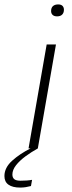

<svg xmlns="http://www.w3.org/2000/svg" viewBox="-79 -671 325 868"><path d="M50 0 132 -470H174L92 0ZM179 -597Q166 -597 159 -603.5Q152 -610 152 -621Q152 -636 160.5 -643.5Q169 -651 184 -651Q197 -651 203.5 -644.5Q210 -638 210 -627Q210 -613 202 -605Q194 -597 179 -597ZM12 177Q-22 177 -40.5 164Q-59 151 -59 125Q-59 87 -24 55.5Q11 24 59 0H92Q63 16 36.5 35.5Q10 55 -6.5 76Q-23 97 -23 118Q-23 132 -14.5 139Q-6 146 14 146Q27 146 41.5 145Q56 144 66 142L61 170Q50 173 38 175Q26 177 12 177Z"/></svg>

Font: Gantari ExtraLight
Style: Italic
Weight: 250
Italic angle: -10°
Designer: Anugrah Pasau
Foundry: Lafontype
Version: Version 1.000